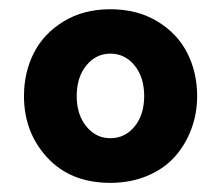

<svg xmlns="http://www.w3.org/2000/svg" viewBox="-20 -734 481 418"><path d="M32.2 -524.9Q32.2 -576.2 53.7 -618.7Q75.2 -661.1 118.7 -687.5Q162.1 -713.9 220.2 -713.9Q278.8 -713.9 322.5 -687.5Q366.2 -661.1 387.7 -618.7Q409.2 -576.2 409.2 -524.9Q409.2 -486.8 396.5 -452.9Q383.8 -418.9 360.6 -392.8Q337.4 -366.7 301 -351.3Q264.6 -335.9 220.2 -335.9Q133.8 -335.9 83 -390.9Q32.2 -445.8 32.2 -524.9ZM220.2 -433.1Q252 -433.1 272.9 -458.5Q293.9 -483.9 293.9 -524.9Q293.9 -565.9 272.9 -591.6Q252 -617.2 220.2 -617.2Q189 -617.2 168 -591.6Q147 -565.9 147 -524.9Q147 -484.4 168 -458.7Q189 -433.1 220.2 -433.1Z"/></svg>

Font: Raleway-v4020 ExtraBold
Style: Regular
Weight: 800
Designer: Matt McInerney, Pablo Impallari, Rodrigo Fuenzalida
Foundry: Matt McInerney, Pablo Impallari, Rodrigo Fuenzalida
Version: Version 4.020;PS 004.020;hotconv 1.0.88;makeotf.lib2.5.64775